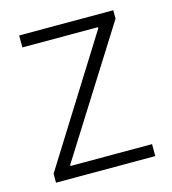

<svg xmlns="http://www.w3.org/2000/svg" viewBox="-87 -612 610 682"><g transform="rotate(-15 218.0 -270.5)"><path d="M36 -34 323 -492V-496H45V-540H391V-509L101 -49V-45H401V-1H36Z"/></g></svg>

Font: Encode Sans Narrow
Style: ExtraLight
Weight: 200
Designer: Pablo Impallari, Andres Torresi
Foundry: Pablo Impallari, Andres Torresi
Version: Version 1.000; ttfautohint (v1.00) -l 8 -r 50 -G 200 -x 14 -